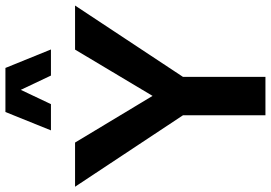

<svg xmlns="http://www.w3.org/2000/svg" viewBox="-170 -842 1008 715"><g transform="rotate(-90 334.5 -484.0)"><path d="M439.5 -968.3H275.4L207 -798.8H304.7L357.9 -911.1L411.1 -798.8H508.3ZM335.4 -420.4 161.6 -709H-2.9L263.2 -307.1V0H406.2V-307.1L671.9 -709H507.8Z"/></g></svg>

Font: Estedad Bold
Style: Regular
Weight: 700
Designer: Amin Abedi
Version: Version 7.3